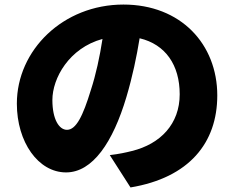

<svg xmlns="http://www.w3.org/2000/svg" viewBox="-20 -773 1040 843"><path d="M379 -378C344 -263 314 -203 274 -203C240 -203 210 -248 210 -334C210 -429 283 -562 430 -602C418 -524 401 -445 379 -378ZM553 50C811 7 934 -146 934 -354C934 -579 774 -753 522 -753C257 -753 54 -553 54 -318C54 -149 148 -16 270 -16C387 -16 476 -149 535 -347C562 -438 580 -525 593 -605C707 -578 769 -487 769 -359C769 -229 685 -141 559 -110C531 -103 504 -97 462 -92Z"/></svg>

Font: Noto Sans CJK KR Black
Style: Regular
Weight: 900
Designer: Ryoko NISHIZUKA (kana & ideographs); Paul D. Hunt (Latin, Greek & Cyrillic); Wenlong ZHANG (bopomofo); Sandoll Communica
Foundry: Adobe Systems Incorporated
Version: Version 1.004;PS 1.004;hotconv 1.0.82;makeotf.lib2.5.63406